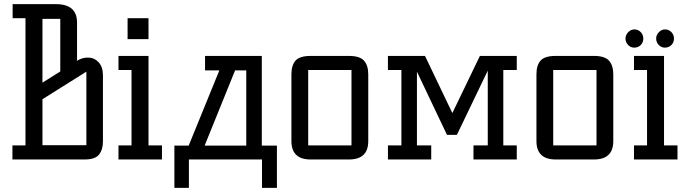

<svg xmlns="http://www.w3.org/2000/svg" viewBox="-20 -770 3331 927"><path d="M352 -476 356 -479Q378 -492 405 -492Q435 -492 456 -469.5Q477 -447 477 -406V-88Q477 -47 458 -23.5Q439 0 388 0H40V-68H103V-682H41V-750H250Q352 -750 352 -661ZM185 -371 271 -425V-679H185ZM397 -69V-424L185 -291V-69Z M697 -500V-68H762V0H552V-68H615V-432H552V-500ZM596 -581V-682H697V-581Z M1317 137H1245V0H892V137H822V-67H891L1039 -430H970V-500H1244V-67H1317ZM1169 -67V-430H1115L968 -67Z M1665 0H1480Q1387 0 1387 -89V-411Q1387 -455 1407 -477.5Q1427 -500 1480 -500H1665Q1717 -500 1737.5 -477Q1758 -454 1758 -411V-89Q1758 0 1665 0ZM1468 -432V-68H1677V-432Z M2475 -68V0H2266V-68H2335V-429L2186 -119H2138L1993 -424V-68H2062V0H1853V-68H1918V-432H1853V-500H2032L2164 -224L2297 -500H2475V-432H2410V-68Z M2848 0H2663Q2570 0 2570 -89V-411Q2570 -455 2590 -477.5Q2610 -500 2663 -500H2848Q2900 -500 2920.5 -477Q2941 -454 2941 -411V-89Q2941 0 2848 0ZM2651 -432V-68H2860V-432Z M3186 -500V-68H3251V0H3041V-68H3104V-432H3041V-500ZM3086 -584Q3086 -565 3073.5 -552.5Q3061 -540 3042 -540Q3025 -540 3012.5 -553Q3000 -566 3000 -584Q3000 -601 3013 -614.5Q3026 -628 3043 -628Q3061 -628 3073.5 -615Q3086 -602 3086 -584ZM3234 -584Q3234 -565 3221.5 -552.5Q3209 -540 3190 -540Q3173 -540 3160.5 -553Q3148 -566 3148 -584Q3148 -601 3161 -614.5Q3174 -628 3191 -628Q3209 -628 3221.5 -615Q3234 -602 3234 -584Z"/></svg>

Font: Kelly Slab
Style: Regular
Weight: 400
Designer: Denis Masharov
Foundry: Denis Masharov
Version: Version 1.001